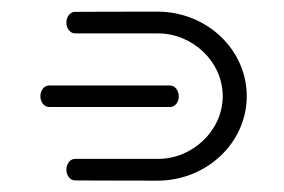

<svg xmlns="http://www.w3.org/2000/svg" viewBox="-20 -720 488 330"><path d="M64.2 -573.1C56.2 -572.9 49.4 -565.1 49.4 -554.6C49.4 -544.2 56.2 -536.1 64.2 -536.1H272.5C280.3 -536.1 287.3 -543.7 287.3 -554.1C287.3 -564.6 280.4 -573.1 272.5 -573.1ZM108.8 -699.6C101 -699.6 94.1 -691.6 94.1 -681.1C94.1 -670.7 101 -662.6 108.9 -662.6C108.9 -662.6 192.7 -662.6 251.7 -662.6C310.7 -662.6 362.8 -614.2 362.8 -554.8C362.8 -495.3 310.7 -446.9 251.7 -446.9C192.7 -446.9 108.9 -446.9 108.9 -446.9C101 -446.9 94.1 -438.9 94.1 -428.4C94.1 -418 101 -409.9 108.8 -409.9C108.8 -409.9 165.8 -409.5 250.5 -409.5C335.3 -409.5 404.1 -474.7 404.1 -554.8C404.1 -634.8 335.3 -700 250.5 -700C165.8 -700 108.8 -699.6 108.8 -699.6Z"/></svg>

Font: Hi.
Style: Tall Regular
Weight: 400
Designer: Mew Too, Robert Jablonski
Foundry: Cannot Into Space Fonts
Version: Version 1.996